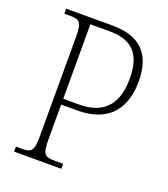

<svg xmlns="http://www.w3.org/2000/svg" viewBox="-132 -808 788 901"><g transform="rotate(20 262.0 -357.0)"><path d="M43 0H279V-25H235C187 -25 175 -35 175 -108V-283H257C424 -283 480 -388 480 -508C480 -641 418 -714 275 -714H43V-689H72C120 -689 132 -679 132 -606V-109C132 -35 120 -25 72 -25H43ZM255 -312H175V-684H272C390 -684 436 -623 436 -507C436 -401 395 -312 255 -312Z"/></g></svg>

Font: Noto Serif Bengali SemiCondensed ExtraLight
Style: Regular
Weight: 200
Width: 4
Designer: Juan Bruce, Universal Thirst, Indian Type Foundry and the Monotype Design Team.
Foundry: Monotype Imaging Inc.
Version: Version 2.003